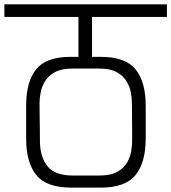

<svg xmlns="http://www.w3.org/2000/svg" viewBox="-56 -860 783 878"><path d="M276.5 -546.5Q226.3 -546.5 196.3 -530.7Q166.3 -514.8 150.8 -489.8Q135.3 -464.8 130.1 -437.8Q124.8 -410.8 124.8 -389.5Q124.8 -366.2 125.3 -334Q125.8 -301.8 126.2 -268.9Q126.7 -236 126.7 -209.2Q128.5 -137.5 163.2 -97.4Q198 -57.3 276.7 -57.3Q305.3 -57.3 337.1 -57.3Q368.8 -57.3 397.5 -57.3Q450.3 -57.3 480.7 -74.5Q511 -91.7 525.6 -117.5Q540.2 -143.3 544.2 -170Q548.2 -196.7 548.2 -215Q548.2 -239.8 548.2 -270.8Q548.2 -301.8 547.7 -332.9Q547.2 -364 547.2 -388.8Q547.2 -408 542.8 -434.7Q538.3 -461.3 523.3 -487.2Q508.3 -513 478.4 -529.8Q448.5 -546.5 398.3 -546.5ZM63.5 -227Q63.5 -264 63.5 -301.5Q63.5 -339 63.5 -376Q63.5 -486 109.2 -543Q154.8 -600 266.2 -600H302.7Q302.7 -614 302.7 -639.6Q302.7 -665.2 302.7 -693.6Q302.7 -722 302.7 -746.4Q302.7 -770.8 302.7 -782.5Q276.7 -782.5 230.7 -782.5Q184.7 -782.5 133.3 -782.5Q82 -782.5 36 -782.5Q-10 -782.5 -36 -782.5Q-36 -800.8 -36 -806.4Q-36 -812 -36 -813.7Q-36 -815.3 -36 -819.8Q-36 -824.2 -36 -840.2Q52 -840.2 146.2 -840.2Q240.3 -840.2 335.7 -840.2Q431 -840.2 525.2 -840.2Q619.3 -840.2 707.3 -840.2Q707.3 -824.2 707.3 -819.8Q707.3 -815.3 707.3 -813.7Q707.3 -812 707.3 -806.4Q707.3 -800.8 707.3 -782.5Q623.5 -782.5 536.1 -782.5Q448.7 -782.5 364.8 -782.5V-600H404.3Q517.3 -600 563.8 -543Q610.3 -486 610.3 -376Q610.3 -339 610.3 -301.5Q610.3 -264 610.3 -227Q610.3 -117 563.8 -59.5Q517.3 -2 404.3 -2Q375.3 -2 356.3 -2Q337.3 -2 318.3 -2Q299.3 -2 270.3 -2Q156.5 -2 110 -59.5Q63.5 -117 63.5 -227Z"/></svg>

Font: Matangi Light
Style: Regular
Weight: 300
Designer: Prashant Pant
Foundry: The Graphic Ant
Version: Version 3.002